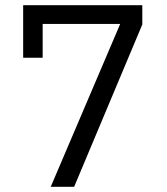

<svg xmlns="http://www.w3.org/2000/svg" viewBox="-20 -718 640 738"><path d="M265 0H175L442 -626H144V-496H69V-698H527V-624Z"/></svg>

Font: IBM Plex Sans
Style: Regular
Weight: 400
Designer: Mike Abbink, Paul van der Laan, Pieter van Rosmalen
Foundry: Bold Monday
Version: Version 3.201